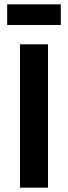

<svg xmlns="http://www.w3.org/2000/svg" viewBox="-20 -864 313 884"><path d="M72 0V-660H201V0ZM13 -749V-844H260V-749Z"/></svg>

Font: Bricolage Grotesque 28pt SemiBold
Style: Regular
Weight: 600
Version: Version 1.001;gftools[0.9.33.dev8+g029e19f]